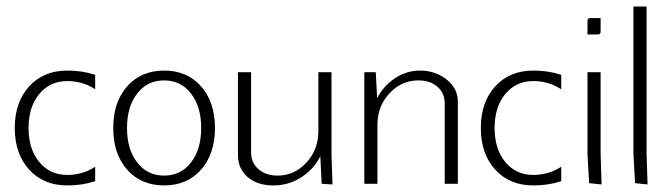

<svg xmlns="http://www.w3.org/2000/svg" viewBox="-20 -560 2040 585"><path d="M270 -332V-288Q232 -313 185 -313Q132 -313 99.5 -273.5Q67 -234 67 -170Q67 -106 99.5 -66.5Q132 -27 185 -27Q232 -27 270 -52V-8Q231 5 185 5Q113 5 69 -43Q25 -91 25 -170Q25 -249 69 -297Q113 -345 185 -345Q231 -345 270 -332Z M367.5 -43Q325 -91 325 -170Q325 -249 367.5 -297Q410 -345 480 -345Q550 -345 592.5 -297Q635 -249 635 -170Q635 -91 592.5 -43Q550 5 480 5Q410 5 367.5 -43ZM398 -275Q367 -235 367 -170Q367 -105 398 -65Q429 -25 480 -25Q531 -25 562 -65Q593 -105 593 -170Q593 -235 562 -275Q531 -315 480 -315Q429 -315 398 -275Z M705 -340H745V-96Q745 -64 767.5 -44.5Q790 -25 826 -25Q877 -25 913.5 -64.5Q950 -104 950 -160V-340H990V-92L993 2L960 0L956 -84Q936 -44 897.5 -19.5Q859 5 813 5Q764 5 734.5 -20.5Q705 -46 705 -88Z M1090 -340H1125L1129 -261Q1149 -299 1184 -322Q1219 -345 1260 -345Q1306 -345 1340.5 -318Q1375 -291 1375 -250V0H1335V-245Q1335 -276 1313 -295.5Q1291 -315 1255 -315Q1203 -315 1166.5 -275.5Q1130 -236 1130 -180V0H1090Z M1690 -332V-288Q1652 -313 1605 -313Q1552 -313 1519.5 -273.5Q1487 -234 1487 -170Q1487 -106 1519.5 -66.5Q1552 -27 1605 -27Q1652 -27 1690 -52V-8Q1651 5 1605 5Q1533 5 1489 -43Q1445 -91 1445 -170Q1445 -249 1489 -297Q1533 -345 1605 -345Q1651 -345 1690 -332Z M1770 -455V-494Q1770 -501 1772 -503Q1774 -505 1781 -505H1810V-466Q1810 -459 1808 -457Q1806 -455 1799 -455ZM1770 -340H1810V-92L1813 2L1775 -2L1770 -90Z M1910 -540H1950V-92L1953 2L1915 -2L1910 -90Z"/></svg>

Font: Glametrix
Style: Light
Weight: 300
Designer: gluk
Foundry: gluk
Version: Version 0.40